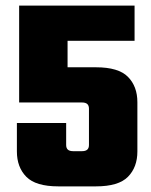

<svg xmlns="http://www.w3.org/2000/svg" viewBox="-20 -662 538 682"><path d="M215 -225V-147Q215 -136 221 -130.5Q227 -125 240 -125H271Q284 -125 290 -130.5Q296 -136 296 -147V-276Q296 -287 290 -292.5Q284 -298 271 -298H151V-423H321Q401 -423 434.5 -389Q468 -355 468 -299V-124Q468 -68 434.5 -34Q401 0 321 0H187Q107 0 73.5 -34Q40 -68 40 -124V-225ZM220 -298H48V-642H458V-517H220Z"/></svg>

Font: Teko Light
Style: Bold
Weight: 700
Version: Version 2.000;gftools[0.9.28.dev9+g7d2139d.d20230707]